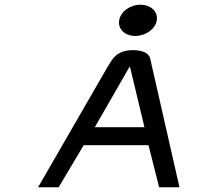

<svg xmlns="http://www.w3.org/2000/svg" viewBox="-20 -792 900 812"><path d="M552 -640C596 -640 637 -669 643 -706C649 -743 618 -772 574 -772C530 -772 490 -743 484 -706C478 -669 508 -640 552 -640ZM615 -545C609 -570 578 -580 541 -580C470 -579 454 -539 436 -511L141 0H228L334 -178H608L653 0H739ZM527 -508H530L591 -254H381Z"/></svg>

Font: Charger Monospace
Style: Regular
Weight: 400
Designer: Jasper
Foundry: Cannot Into Space Fonts
Version: Version 0.980